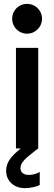

<svg xmlns="http://www.w3.org/2000/svg" viewBox="-20 -768 280 993"><path d="M62.5 -520.5H177.7V0H176.8Q172.4 3.4 168 6.8Q163.6 10.3 159.2 13.7Q133.3 33.7 119.4 45.9Q105.5 58.1 95.7 72.3Q85.9 86.4 85.9 101.6Q85.9 118.2 97.4 127.4Q108.9 136.7 129.9 136.7Q144.5 136.7 160.6 132.1Q176.8 127.4 185.5 121.1V188.5Q173.3 195.8 150.9 200.4Q128.4 205.1 109.4 205.1Q81.1 205.1 58.8 193.8Q36.6 182.6 24.2 162.1Q11.7 141.6 11.7 115.2Q11.7 83 31.2 55.7Q50.8 28.3 87.4 0H62.5ZM43 -670.9Q43 -692.4 53.2 -710Q63.5 -727.5 81.1 -737.8Q98.6 -748 120.1 -748Q141.1 -748 158.7 -737.8Q176.3 -727.5 186.8 -710Q197.3 -692.4 197.3 -670.9Q197.3 -649.9 186.8 -632.3Q176.3 -614.7 158.7 -604.2Q141.1 -593.8 120.1 -593.8Q98.6 -593.8 81.1 -604.2Q63.5 -614.7 53.2 -632.3Q43 -649.9 43 -670.9Z"/></svg>

Font: Reddit Sans Chocolate SemiBold
Style: Regular
Weight: 600
Designer: Stephen Hutchings
Foundry: Reddit
Version: Version 1.011